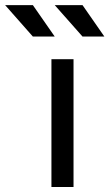

<svg xmlns="http://www.w3.org/2000/svg" viewBox="-136 -743 435 763"><path d="M68.4 0H156.2V-507.8H68.4ZM-5.4 -597.7 -115.7 -722.7H-5.4L81.5 -597.7ZM191.9 -597.7 81.5 -722.7H191.9L278.8 -597.7Z"/></svg>

Font: Giphurs
Style: Regular
Weight: 400
Version: Version 2.010